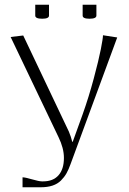

<svg xmlns="http://www.w3.org/2000/svg" viewBox="-20 -791 544 811"><path d="M329.1 -771H387.2V-725.1Q387.2 -711.9 357.9 -711.9Q329.1 -711.9 329.1 -725.1ZM128.9 -771H187V-725.1Q187 -711.9 158.2 -711.9Q128.9 -711.9 128.9 -725.1ZM24.9 -634.8 78.1 -641.1 271 -234.9Q275.9 -223.1 278.8 -214.1Q281.7 -205.1 283.2 -199Q284.7 -192.9 285.2 -191.9H287.1L329.1 -308.1Q355 -380.9 376 -459.2Q397 -537.6 406 -583.5Q415 -629.4 415 -642.1L475.1 -632.8L277.8 -97.2Q269.5 -74.2 260.5 -58.3Q251.5 -42.5 237.3 -28.3Q223.1 -14.2 201.9 -7.1Q180.7 0 151.9 0H75.2V-42Q86.4 -42 115.7 -33.4Q145 -24.9 157.2 -24.9H162.1Q204.6 -24.9 227.3 -50.8Q250 -76.7 250 -124Q250 -165 227.1 -211.9Z"/></svg>

Font: Resagokr
Style: Light
Weight: 300
Designer: gluk
Foundry: gluk
Version: Version 0.95